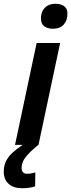

<svg xmlns="http://www.w3.org/2000/svg" viewBox="-60 -771 379 1022"><path d="M20 0 135 -542H260L145 0ZM221 -618Q194 -618 176 -631Q158 -644 158 -672Q158 -697 167.5 -714.5Q177 -732 194.5 -741.5Q212 -751 236 -751Q263 -751 281 -738.5Q299 -726 299 -698Q299 -662 279 -640Q259 -618 221 -618ZM57 231Q12 231 -14 207.5Q-40 184 -40 143Q-40 110 -27 85Q-14 60 9 39.5Q32 19 61 0H144Q123 17 102.5 36.5Q82 56 68.5 77Q55 98 55 124Q55 138 62.5 146Q70 154 83 154Q95 154 105.5 152Q116 150 128 147L127 221Q111 226 94 228.5Q77 231 57 231Z"/></svg>

Font: Noto Sans Display SemiBold
Style: Italic
Weight: 600
Italic angle: -12°
Designer: Monotype Design Team
Foundry: Monotype Imaging Inc.
Version: Version 2.003